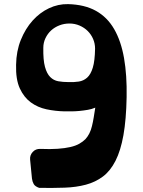

<svg xmlns="http://www.w3.org/2000/svg" viewBox="-20 -899 692 931"><path d="M439 -376Q426 -370 406 -366.5Q386 -363 365 -361Q344 -359 324.5 -359Q305 -359 293 -359Q248 -360 205.5 -369Q163 -378 129.5 -402.5Q96 -427 76 -470.5Q56 -514 58 -585Q59 -651 81 -705.5Q103 -760 138 -799Q173 -838 217.5 -859Q262 -880 310 -879Q390 -877 445 -846.5Q500 -816 533.5 -758Q567 -700 581.5 -617Q596 -534 594 -428Q592 -319 578.5 -243.5Q565 -168 540 -119Q515 -70 479 -43Q443 -16 396.5 -3.5Q350 9 293.5 11Q237 13 170 12Q150 5 143.5 -6.5Q137 -18 135 -33L126 -125Q124 -146 138.5 -162Q153 -178 176 -177Q224 -175 259.5 -177.5Q295 -180 321 -186Q347 -192 364.5 -202Q382 -212 394 -224Q417 -249 426 -288Q431 -308 434.5 -330Q438 -352 442 -377ZM317 -785Q291 -785 268 -776Q245 -767 228 -751.5Q211 -736 200.5 -714Q190 -692 190 -667Q189 -608 198 -575Q207 -542 223.5 -525.5Q240 -509 262.5 -505Q285 -501 312 -501Q339 -500 362 -503.5Q385 -507 402.5 -522.5Q420 -538 430 -571Q440 -604 441 -663Q441 -688 431.5 -710Q422 -732 405.5 -748.5Q389 -765 366 -775Q343 -785 317 -785Z"/></svg>

Font: OpenDyslexic3
Style: Bold
Weight: 700
Designer: Abelardo Gonzalez
Version: Version 1.000;PS 001.001;hotconv 1.0.56